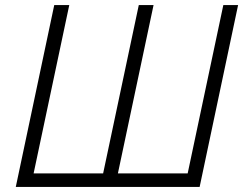

<svg xmlns="http://www.w3.org/2000/svg" viewBox="-20 -734 955 754"><path d="M42 0 193 -714H252L112 -53H385L525 -714H583L443 -53H717L857 -714H915L764 0Z"/></svg>

Font: Noto Sans Display Light
Style: Italic
Weight: 300
Italic angle: -12°
Designer: Monotype Design Team
Foundry: Monotype Imaging Inc.
Version: Version 2.003